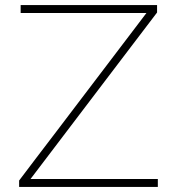

<svg xmlns="http://www.w3.org/2000/svg" viewBox="-20 -733 699 753"><path d="M55 0V-25Q85.5 -65.5 123.8 -115.8Q162 -166 201 -217Q240 -268 272 -310.5L568 -700L591 -682H368Q299 -682 221.8 -682Q144.5 -682 61 -682V-713H596V-684Q544.5 -616.5 495.2 -551.5Q446 -486.5 396 -421L80 -5L66 -31H270Q319 -31 378.8 -31Q438.5 -31 496.5 -31Q554.5 -31 599 -31V0Z"/></svg>

Font: Commissioner Thin
Style: Regular
Weight: 100
Designer: Kostas Bartsokas
Foundry: Kostas Bartsokas
Version: Version 1.001;gftools[0.9.23]